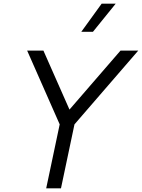

<svg xmlns="http://www.w3.org/2000/svg" viewBox="-20 -1019 768 1039"><path d="M606 -999 483 -847H420L530 -999ZM632 -745H728L383 -346L310 0H230L303 -346L127 -745H215L356 -426Z"/></svg>

Font: Plus Jakarta Display Light
Style: Italic
Weight: 300
Italic angle: -12°
Designer: Gumpita Rahayu
Foundry: Tokotype Studio
Version: Version 1.000;hotconv 1.0.109;makeotfexe 2.5.65596